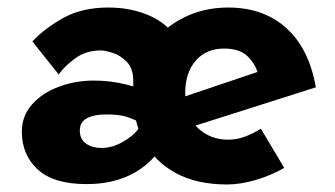

<svg xmlns="http://www.w3.org/2000/svg" viewBox="-20 -478 889 510"><path d="M210 11Q122 11 80 -28Q38 -67 38 -128Q38 -170 65 -200.5Q92 -231 136 -247.5Q180 -264 229 -264Q273 -264 315.5 -253.5Q358 -243 380 -230L358 -150Q330 -164 312 -169Q294 -174 262 -174Q230 -174 211 -164Q192 -154 192 -131Q192 -109 208 -97Q224 -85 250 -85Q278 -85 306 -101Q334 -117 347 -135V-173H399V-73Q369 -33 321 -11Q273 11 210 11ZM334 -227V-263Q334 -296 317 -313.5Q300 -331 279.5 -337.5Q259 -344 248 -344Q208 -344 179 -322.5Q150 -301 136 -280L66 -368Q99 -403 148.5 -430.5Q198 -458 268 -458Q322 -458 367.5 -440.5Q413 -423 441 -388.5Q469 -354 469 -301V-281ZM583 12Q503 12 447.5 -18Q392 -48 363 -101Q334 -154 334 -223Q334 -289 368 -342Q402 -395 459 -426.5Q516 -458 586 -458Q680 -458 740.5 -403.5Q801 -349 819 -246L479 -138L448 -214L694 -297L665 -284Q657 -310 636.5 -329.5Q616 -349 575 -349Q528 -349 500 -317Q472 -285 472 -231Q472 -170 505 -138.5Q538 -107 586 -107Q609 -107 630.5 -115Q652 -123 673 -136L735 -32Q700 -12 659.5 0Q619 12 583 12Z"/></svg>

Font: Reem Kufi
Style: Regular
Weight: 400
Designer: Khaled Hosny
Version: Version 1.6